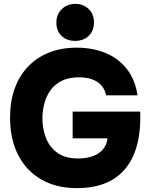

<svg xmlns="http://www.w3.org/2000/svg" viewBox="-20 -963 776 991"><path d="M376 8Q270 8 192.5 -37Q115 -82 73.5 -163.5Q32 -245 32 -356Q32 -439 55.5 -505Q79 -571 124 -618.5Q169 -666 232.5 -691.5Q296 -717 376 -717Q457 -717 523.5 -690Q590 -663 633.5 -608.5Q677 -554 690 -471H528Q521 -503 502 -523.5Q483 -544 454 -554Q425 -564 387 -564Q335 -564 299 -546Q263 -528 241 -497.5Q219 -467 209 -429Q199 -391 199 -351Q199 -298 217.5 -250.5Q236 -203 276.5 -174Q317 -145 384 -145Q423 -145 456 -156Q489 -167 510 -190.5Q531 -214 535 -249H355V-387H704V-354Q704 -240 668 -159Q632 -78 559.5 -35Q487 8 376 8ZM368 -752Q324 -752 297.5 -778Q271 -804 271 -846Q271 -889 299 -916Q327 -943 369 -943Q409 -943 437 -917Q465 -891 465 -847Q465 -804 438 -778Q411 -752 368 -752Z"/></svg>

Font: Onest ExtraBold
Style: Regular
Weight: 800
Designer: Dmitri Voloshin, Andrey Kudryavtsev
Foundry: Dmitri Voloshin, Andrey Kudryavtsev
Version: Version 1.000;gftools[0.9.33]